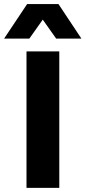

<svg xmlns="http://www.w3.org/2000/svg" viewBox="-55 -909 414 929"><path d="M231.9 -660.2V0H73.2V-660.2ZM-35.2 -722.2 76.2 -889.2H228L338.9 -722.2H216.8L151.9 -814L86.9 -722.2Z"/></svg>

Font: Human Sans
Style: Bold
Weight: 700
Designer: Tim Radville
Foundry: Continuum
Version: Version 1.000;FEAKit 1.0